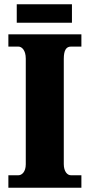

<svg xmlns="http://www.w3.org/2000/svg" viewBox="-20 -874 416 894"><path d="M58 -768H315V-854H58ZM19 0H359V-58H310C293 -58 277 -76 277 -110V-600C277 -641 289 -657 310 -657H359V-714H19V-657H66C81 -657 100 -641 100 -601V-109C100 -73 81 -58 66 -58H19Z"/></svg>

Font: Noto Serif Devanagari Condensed Black
Style: Regular
Weight: 900
Width: 3
Designer: Universal Thirst, Indian Type Foundry and the Monotype Design Team
Foundry: Monotype Imaging Inc.
Version: Version 2.004